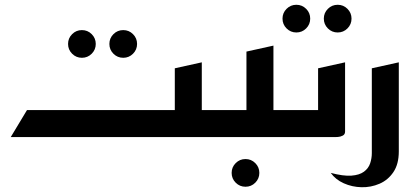

<svg xmlns="http://www.w3.org/2000/svg" viewBox="-20 -574 1715 804"><path d="M496 -332Q472 -332 455 -349Q438 -366 438 -390Q438 -414 455 -431Q472 -448 496 -448Q520 -448 537 -431Q554 -414 554 -390Q554 -366 537 -349Q520 -332 496 -332ZM323 -332Q299 -332 282 -349Q265 -366 265 -390Q265 -414 282 -431Q299 -448 323 -448Q347 -448 364 -431Q381 -414 381 -390Q381 -366 364 -349Q347 -332 323 -332Z M725 0V-113H945V0ZM25 0 93 -113H712V0ZM605 0V-113H712V-288L825 -313V-23Q825 -11 815 -6Q805 -1 795 -0.5Q785 0 785 0Z M1008 208Q984 208 967 191Q950 174 950 150Q950 126 967 109Q984 92 1008 92Q1032 92 1049 109Q1066 126 1066 150Q1066 174 1049 191Q1032 208 1008 208Z M1025 0V-113H1245V0ZM1012 -210V-358L1125 -383V-210ZM905 0V-113H1012V-288L1125 -313V-23Q1125 -11 1115 -6Q1105 -1 1095 -0.5Q1085 0 1085 0Z M1394 -438Q1370 -438 1353 -455Q1336 -472 1336 -496Q1336 -520 1353 -537Q1370 -554 1394 -554Q1418 -554 1435 -537Q1452 -520 1452 -496Q1452 -472 1435 -455Q1418 -438 1394 -438ZM1221 -438Q1197 -438 1180 -455Q1163 -472 1163 -496Q1163 -520 1180 -537Q1197 -554 1221 -554Q1245 -554 1262 -537Q1279 -520 1279 -496Q1279 -472 1262 -455Q1245 -438 1221 -438Z M1205 0V-113H1312V-288L1425 -313V-23Q1425 -11 1415 -6Q1405 -1 1395 -0.5Q1385 0 1385 0Z M1365 150Q1418 164 1451.5 161.5Q1485 159 1504 145Q1523 131 1530 110Q1537 89 1537 67V-288L1650 -313V60Q1650 113 1627.5 146.5Q1605 180 1569 195.5Q1533 211 1493.5 210Q1454 209 1419.5 193.5Q1385 178 1365 150Z"/></svg>

Font: Reem Kufi Fun Medium
Style: Regular
Weight: 500
Designer: Khaled Hosny
Version: Version 1.005